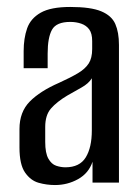

<svg xmlns="http://www.w3.org/2000/svg" viewBox="-20 -525 402 552"><path d="M138 7Q114 7 91 0.5Q68 -6 52 -29Q36 -52 36 -101V-154Q36 -203 65.5 -233Q95 -263 150 -287Q183 -302 204 -314.5Q225 -327 235 -342.5Q245 -358 245 -384V-407Q245 -429 236.5 -440.5Q228 -452 213.5 -457Q199 -462 182 -462Q142 -462 129.5 -439.5Q117 -417 117 -371V-329H48V-378Q48 -415 58 -443.5Q68 -472 97 -488.5Q126 -505 182 -505Q241 -505 271 -492.5Q301 -480 311.5 -456Q322 -432 322 -396V0H246V-60Q235 -27 204.5 -10Q174 7 138 7ZM168 -44Q209 -44 226.5 -72.5Q244 -101 244 -150V-300Q235 -285 214.5 -273.5Q194 -262 173 -250Q143 -232 126.5 -213Q110 -194 110 -160V-117Q110 -85 119 -69Q128 -53 141.5 -48.5Q155 -44 168 -44Z"/></svg>

Font: Alumni Sans Medium
Style: Regular
Weight: 500
Designer: Robert E. Leuschke
Foundry: Robert E. Leuschke
Version: Version 1.018